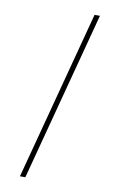

<svg xmlns="http://www.w3.org/2000/svg" viewBox="-102 -855 653 1052"><g transform="rotate(10 225.0 -329.0)"><path d="M366 -800 117 142H87L336 -800Z"/></g></svg>

Font: League Mono Condensed Thin
Style: Regular
Weight: 100
Width: 1
Designer: Tyler Finck
Foundry: The League of Moveable Type / Tyler Finck
Version: Version 2.210